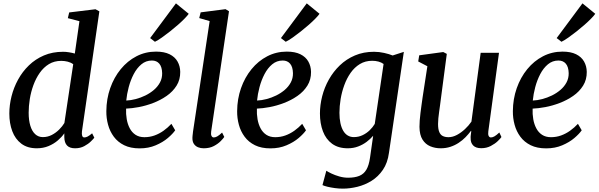

<svg xmlns="http://www.w3.org/2000/svg" viewBox="-20 -872 3560 1142"><path d="M467.5 -91Q465.5 -73 469 -63.8Q472.5 -54.5 481.5 -54.5Q491 -54.5 501.8 -60.2Q512.5 -66 528 -79L541 -53Q536 -46 520.5 -30.8Q505 -15.5 481.2 -2.8Q457.5 10 426.5 10Q394.5 10 378.8 -6.5Q363 -23 362.5 -56.5V-79Q348 -57.5 324.2 -37Q300.5 -16.5 268.8 -3.2Q237 10 199 10Q143 10 106.8 -17.5Q70.5 -45 53 -91.8Q35.5 -138.5 35.5 -196.5Q35.5 -247 48.5 -299Q61.5 -351 87.5 -398.5Q113.5 -446 152 -483.2Q190.5 -520.5 241.2 -542.2Q292 -564 355.5 -564Q372 -564 390.5 -561Q409 -558 425 -553.5L452.5 -746L383.5 -764L391.5 -798L548 -817L571 -804.5ZM415.5 -490Q401.5 -500.5 382.8 -505.2Q364 -510 344.5 -510Q303 -510 271.2 -490.8Q239.5 -471.5 216.5 -438.8Q193.5 -406 178.8 -365.8Q164 -325.5 157.2 -282.8Q150.5 -240 150.5 -201.5Q150.5 -156.5 160.5 -123.8Q170.5 -91 189.5 -73.8Q208.5 -56.5 235 -56.5Q263 -56.5 287.8 -69.2Q312.5 -82 332 -101.5Q351.5 -121 363 -140.5Z M1022 -97Q1008 -76.5 978.5 -51.2Q949 -26 906.2 -7.8Q863.5 10.5 810.5 10.5Q756.5 10.5 718.5 -8.2Q680.5 -27 657 -58.8Q633.5 -90.5 622.8 -130Q612 -169.5 612.5 -211Q613 -283.5 635.5 -347.5Q658 -411.5 698 -460.5Q738 -509.5 791.5 -537.2Q845 -565 908 -565Q957 -565 988.8 -549.2Q1020.5 -533.5 1036 -506Q1051.5 -478.5 1052 -444.5Q1052.5 -398 1030.2 -362.5Q1008 -327 971.2 -301.5Q934.5 -276 891.2 -259.5Q848 -243 805.5 -235Q763 -227 730 -226Q728.5 -193.5 733.8 -163.2Q739 -133 751.8 -108.8Q764.5 -84.5 786.2 -70.2Q808 -56 839 -56Q870.5 -56 899 -66.2Q927.5 -76.5 952.8 -94.5Q978 -112.5 999.5 -135.5ZM883.5 -512Q848 -512 821 -489.5Q794 -467 775.2 -431Q756.5 -395 745.5 -353.5Q734.5 -312 731 -274Q758 -275 787.5 -282.8Q817 -290.5 845 -304.2Q873 -318 895.8 -337.5Q918.5 -357 931.8 -382Q945 -407 944.5 -437Q943.5 -474.5 927.5 -493.2Q911.5 -512 883.5 -512ZM873 -645.5 1026.5 -852 1102.5 -790Q1096 -780 1079.2 -762.8Q1062.5 -745.5 1039.5 -725.2Q1016.5 -705 991.2 -685Q966 -665 942.5 -648.5Q919 -632 901.5 -623.5Z M1236 -90Q1233.5 -73 1238 -63.8Q1242.5 -54.5 1251.5 -54.5Q1260.5 -54.5 1271.8 -60.5Q1283 -66.5 1301 -83.5L1314 -57.5Q1308.5 -49 1293 -33Q1277.5 -17 1252.2 -3.5Q1227 10 1191 10Q1173 10 1157.8 3.8Q1142.5 -2.5 1133.2 -16.2Q1124 -30 1124.5 -52.5Q1124.5 -57 1125.2 -63.8Q1126 -70.5 1126.8 -77.5Q1127.5 -84.5 1128 -89L1227 -746.5L1165 -764.5L1173.5 -798.5L1321.5 -817.5L1342 -805Z M1800 -97Q1786 -76.5 1756.5 -51.2Q1727 -26 1684.2 -7.8Q1641.5 10.5 1588.5 10.5Q1534.5 10.5 1496.5 -8.2Q1458.5 -27 1435 -58.8Q1411.5 -90.5 1400.8 -130Q1390 -169.5 1390.5 -211Q1391 -283.5 1413.5 -347.5Q1436 -411.5 1476 -460.5Q1516 -509.5 1569.5 -537.2Q1623 -565 1686 -565Q1735 -565 1766.8 -549.2Q1798.5 -533.5 1814 -506Q1829.5 -478.5 1830 -444.5Q1830.5 -398 1808.2 -362.5Q1786 -327 1749.2 -301.5Q1712.5 -276 1669.2 -259.5Q1626 -243 1583.5 -235Q1541 -227 1508 -226Q1506.5 -193.5 1511.8 -163.2Q1517 -133 1529.8 -108.8Q1542.5 -84.5 1564.2 -70.2Q1586 -56 1617 -56Q1648.5 -56 1677 -66.2Q1705.5 -76.5 1730.8 -94.5Q1756 -112.5 1777.5 -135.5ZM1661.5 -512Q1626 -512 1599 -489.5Q1572 -467 1553.2 -431Q1534.5 -395 1523.5 -353.5Q1512.5 -312 1509 -274Q1536 -275 1565.5 -282.8Q1595 -290.5 1623 -304.2Q1651 -318 1673.8 -337.5Q1696.5 -357 1709.8 -382Q1723 -407 1722.5 -437Q1721.5 -474.5 1705.5 -493.2Q1689.5 -512 1661.5 -512ZM1651 -645.5 1804.5 -852 1880.5 -790Q1874 -780 1857.2 -762.8Q1840.5 -745.5 1817.5 -725.2Q1794.5 -705 1769.2 -685Q1744 -665 1720.5 -648.5Q1697 -632 1679.5 -623.5Z M2293.5 37Q2285.5 97 2257.5 138Q2229.5 179 2190 203.5Q2150.5 228 2105.8 239Q2061 250 2019 250Q1996 250 1972 246.8Q1948 243.5 1928.2 238.8Q1908.5 234 1898 229L1921 143.5Q1931 150.5 1951.5 160.2Q1972 170 1998.2 177.5Q2024.5 185 2050.5 185Q2090 185 2116.8 174.2Q2143.5 163.5 2159 137.5Q2174.5 111.5 2181 65L2199.5 -64.5Q2183.5 -45.5 2161 -28.5Q2138.5 -11.5 2110.2 -0.8Q2082 10 2048.5 10Q1992 10 1955.2 -17Q1918.5 -44 1900.8 -90.8Q1883 -137.5 1883 -197Q1883 -247 1896.2 -299.2Q1909.5 -351.5 1936 -398.8Q1962.5 -446 2001.2 -483.2Q2040 -520.5 2091 -542.2Q2142 -564 2204.5 -564Q2235 -564 2265 -557.2Q2295 -550.5 2315.5 -542L2382 -563.5ZM2261.5 -491.5Q2248.5 -501 2230.8 -505.8Q2213 -510.5 2194 -510.5Q2152.5 -510.5 2120.5 -491Q2088.5 -471.5 2065.5 -438.8Q2042.5 -406 2027.8 -365.5Q2013 -325 2006 -282.5Q1999 -240 1999 -201Q1999 -166.5 2004.8 -139.8Q2010.5 -113 2021.5 -94.2Q2032.5 -75.5 2048.5 -66Q2064.5 -56.5 2084.5 -56.5Q2112.5 -56.5 2136.2 -67.8Q2160 -79 2178.8 -97.2Q2197.5 -115.5 2209 -135Z M2601 10Q2567.5 10 2539 -2Q2510.5 -14 2493 -41.8Q2475.5 -69.5 2475 -117.5Q2475 -134.5 2476.5 -155.8Q2478 -177 2481 -200.5Q2484 -224 2487.2 -247.5Q2490.5 -271 2493.5 -292.5L2522 -478L2467.5 -506.5L2473.5 -543L2616.5 -562.5L2637.5 -551.5L2603 -289.5Q2600.5 -268 2597.5 -247Q2594.5 -226 2591.8 -206Q2589 -186 2587.2 -168Q2585.5 -150 2585.5 -134.5Q2585.5 -104 2592.8 -86.8Q2600 -69.5 2614 -62.8Q2628 -56 2647.5 -56Q2672.5 -56 2697.8 -69.5Q2723 -83 2745.5 -104Q2768 -125 2784 -148.5L2839 -558H2948L2884.5 -91Q2882 -72.5 2886.5 -63.5Q2891 -54.5 2900 -54.5Q2909.5 -54.5 2921 -61Q2932.5 -67.5 2950 -84L2962.5 -57Q2957.5 -49 2941 -33Q2924.5 -17 2899.2 -3.8Q2874 9.5 2842.5 9.5Q2810 9.5 2794.2 -7Q2778.5 -23.5 2779.5 -50.5Q2779 -53 2779.2 -57.8Q2779.5 -62.5 2780.2 -68.8Q2781 -75 2781.8 -81.2Q2782.5 -87.5 2783 -93L2781.5 -94Q2767 -74.5 2749 -56Q2731 -37.5 2708.2 -22.5Q2685.5 -7.5 2659 1.2Q2632.5 10 2601 10Z M3440 -97Q3426 -76.5 3396.5 -51.2Q3367 -26 3324.2 -7.8Q3281.5 10.5 3228.5 10.5Q3174.5 10.5 3136.5 -8.2Q3098.5 -27 3075 -58.8Q3051.5 -90.5 3040.8 -130Q3030 -169.5 3030.5 -211Q3031 -283.5 3053.5 -347.5Q3076 -411.5 3116 -460.5Q3156 -509.5 3209.5 -537.2Q3263 -565 3326 -565Q3375 -565 3406.8 -549.2Q3438.5 -533.5 3454 -506Q3469.5 -478.5 3470 -444.5Q3470.5 -398 3448.2 -362.5Q3426 -327 3389.2 -301.5Q3352.5 -276 3309.2 -259.5Q3266 -243 3223.5 -235Q3181 -227 3148 -226Q3146.5 -193.5 3151.8 -163.2Q3157 -133 3169.8 -108.8Q3182.5 -84.5 3204.2 -70.2Q3226 -56 3257 -56Q3288.5 -56 3317 -66.2Q3345.5 -76.5 3370.8 -94.5Q3396 -112.5 3417.5 -135.5ZM3301.5 -512Q3266 -512 3239 -489.5Q3212 -467 3193.2 -431Q3174.5 -395 3163.5 -353.5Q3152.5 -312 3149 -274Q3176 -275 3205.5 -282.8Q3235 -290.5 3263 -304.2Q3291 -318 3313.8 -337.5Q3336.5 -357 3349.8 -382Q3363 -407 3362.5 -437Q3361.5 -474.5 3345.5 -493.2Q3329.5 -512 3301.5 -512ZM3291 -645.5 3444.5 -852 3520.5 -790Q3514 -780 3497.2 -762.8Q3480.5 -745.5 3457.5 -725.2Q3434.5 -705 3409.2 -685Q3384 -665 3360.5 -648.5Q3337 -632 3319.5 -623.5Z"/></svg>

Font: Merriweather 28pt Medium
Style: Italic
Weight: 500
Italic angle: -7.8°
Version: Version 2.101